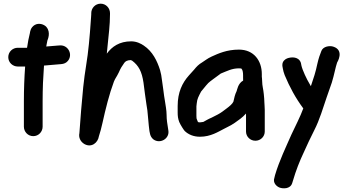

<svg xmlns="http://www.w3.org/2000/svg" viewBox="-20 -736 1893 1045"><path d="M76.5 -374H116.8C112.4 -313.9 110 -250 110 -185.5V-46.5C110 -19.5 131.4 5 161 5C190.6 5 212 -19.5 212 -46.5V-185.5C212 -218.5 212.7 -251.8 213.9 -284.3C216.5 -316.4 217 -349.2 219.5 -379.1C245.6 -381.8 273.7 -384.1 301.3 -386.1L311.7 -386.9C328.7 -388.1 340.7 -393.9 349.7 -404.8C377.1 -438.1 352.7 -489 309.5 -489C308.1 -489 308.1 -489 307.3 -488.9L292.7 -487.9C271.7 -486.3 253.1 -484.9 231.7 -482.9C232.2 -486.4 233.1 -491.1 233.8 -494.6L237.9 -515.5C239.2 -519.4 258.2 -559.4 232.6 -589.1C219.2 -604.5 190.2 -613 168.3 -599.7C146.5 -586.5 143.9 -564.3 142.6 -555.4C136.7 -531.5 131.3 -505.5 127.2 -476H76.5C49.5 -476 25 -454.6 25 -425C25 -395.4 49.5 -374 76.5 -374Z M476.7 -658.5C476.7 -648.5 474.9 -638.8 473.8 -617.4C471.7 -575.3 468.2 -549 463.9 -496.7C456.6 -413.9 441.2 -346.1 432.9 -261.2C424.8 -176 417.7 -95.4 412.1 -11C407.3 10.1 416 34.5 439.6 48.1C478 69.4 512.9 41.1 518.3 5.5C525.1 -16.4 531.9 -38.8 537.9 -67.5C554.3 -141.8 574.5 -223.9 600.1 -292.2C608.6 -312.8 612.8 -313.3 626.8 -342.3C636.6 -365 643.3 -375.2 656.6 -394C661.9 -401.3 671.2 -408.5 691.5 -409C692.6 -408.7 695.2 -407.9 698.9 -406C734.5 -379.2 751.9 -347.3 761 -286.1C765.7 -243.4 772.1 -205.5 777.1 -167.2L782.1 -135.2C786.3 -100.9 788 -60.5 793.2 -24C793.2 -23.6 793.3 -22.9 793.4 -22.3L796 -10.1C797.6 1.1 804.4 14.7 814.6 22.4C850.9 49.6 904.1 18.6 896.3 -25.9L894.3 -39.2C890.8 -62.2 886.7 -83 886.7 -111.3C886.9 -123.4 885.1 -135.1 883.4 -149.4L878.2 -183.1C873.7 -205.7 872.3 -222.9 868.4 -250.7L861.5 -300C859.4 -319.4 856.1 -338.2 851.1 -354.7C835.4 -404.4 811 -455.7 762.3 -488.2C747.8 -498.1 724 -511 693.8 -511C630.3 -511 589 -482.3 561.3 -443.9C562.9 -457.5 564.4 -472.7 565.6 -487.2C570.9 -542.5 578.7 -600.3 578.7 -658.5V-664.5C578.7 -691.5 557.3 -716 527.7 -716C498.1 -716 476.7 -691.5 476.7 -664.5Z M1049 -106.5V-157C1049.4 -160.1 1050.3 -167.4 1050.8 -173.4C1053.2 -198.8 1060.3 -209.8 1074.5 -237.7C1079.5 -244.2 1096.8 -265.1 1101.8 -270.9L1113.7 -284.2C1124.8 -295 1152.3 -313.4 1173 -329.3C1176.5 -332.1 1179.7 -334.5 1181.6 -335.7C1217.7 -349.9 1242.2 -364 1280.5 -364C1284 -364 1287.9 -363.8 1292.6 -363.3C1292.6 -363.3 1303 -358.5 1303 -326.5V-315.2C1302.7 -310.4 1302.8 -303.1 1303.3 -297.3C1274.8 -281.9 1270.3 -245 1268 -240.3C1258.1 -220.5 1254.9 -202.2 1250.3 -182.7C1245 -171.2 1231.7 -159.1 1210 -143.1L1189.4 -127.8C1176.3 -118.1 1158 -108.5 1131.4 -95.5C1115 -88.9 1099.3 -79.4 1086.6 -72.4C1081.7 -71.5 1069.7 -70 1068.5 -70C1064 -70 1062 -70.2 1059.1 -71.2C1058.5 -71.7 1057.6 -72.6 1056.5 -73.8C1054.5 -78.8 1051.3 -86.2 1050 -90.4C1049.8 -95.8 1049 -95.7 1049 -106.5ZM1280.5 -466C1214.2 -466 1168.3 -444.7 1131.9 -428.2C1107.5 -417.1 1094.9 -405.2 1080.8 -396.9C1061.1 -385.4 1049.5 -373 1036.7 -357.1L1025.5 -344.7C1021.4 -340.2 1015.7 -333.9 1008.3 -325.6C971.9 -284.9 947 -233.3 947 -159.3V-124.3C947 -105.3 948.4 -90.6 955.6 -71.9C961.9 -56.9 980.6 -27.5 985.5 -22.9C1006 -3.5 1033.5 8.2 1068.5 8.2C1126.7 8.2 1167.6 -18.8 1199.6 -35.1L1217.3 -44.2C1231.2 -50.7 1245 -58.6 1257.5 -67.3C1277 -81 1299.7 -96 1319 -118.1V-20.1C1319 7.3 1341.6 30 1370 30C1398.4 30 1421 7.3 1421 -20.1V-137.5C1421 -145.4 1420.7 -152.6 1420 -160.2C1419.9 -165.3 1419.8 -168.7 1419 -177.5C1418.9 -183.1 1418.5 -192.6 1417.9 -200.3L1415.8 -223.5C1413.4 -250.5 1407 -269.5 1407 -290.9C1407 -306.2 1405 -315.7 1405 -318.4V-332.6C1405 -405.5 1361.9 -466 1280.5 -466Z M1516.8 -383V-379.6C1516.8 -378.5 1516.9 -376.6 1517.2 -375.2L1519.3 -363.6C1521.2 -351.9 1524.7 -339.4 1529.5 -327C1556.4 -262.3 1589 -202 1630.7 -146C1615.3 -102.9 1585.2 -44.7 1566.1 -3.7C1536.9 63.3 1500.6 137.4 1477.2 216.2C1477.1 216.4 1477 217 1476.9 217.4L1473.5 231.4C1463.2 259.9 1486.7 279.6 1502.4 285.2C1519.2 291.2 1559.8 294.2 1570.3 260.8L1575.2 245.1C1590.3 193.2 1610.7 140.8 1633.2 93.6C1656.1 44.3 1664.8 22.9 1690.7 -27.6C1719.5 -83.4 1738.9 -150.9 1757.8 -205.9L1785.9 -286.4C1799.4 -329.7 1805.7 -369.6 1814.8 -395.6C1814.8 -395.6 1856.9 -462.3 1793.6 -482.3C1773.1 -488.8 1738.6 -483 1729.3 -459C1720.5 -436.4 1714.9 -422.1 1706.6 -386.1C1699.1 -348.1 1686.1 -307.6 1672 -267L1665.1 -279.1C1650.3 -302.9 1625.3 -355.3 1620.2 -380.8L1618.1 -391.7C1617.9 -392.8 1617.4 -394.6 1616.9 -395.9C1603.3 -431.3 1560 -425.1 1542.4 -418C1532.5 -414 1516.8 -403.1 1516.8 -383Z"/></svg>

Font: Take Off
Style: YouHoser
Weight: 400
Foundry: Cannot Into Space Fonts
Version: Version 0.89